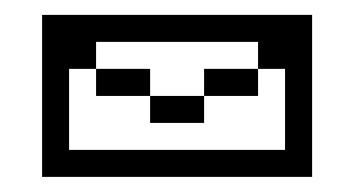

<svg xmlns="http://www.w3.org/2000/svg" viewBox="-20 -234 469 254"><path d="M35.7 -214.3V0H392.9V-214.3ZM71.4 -35.7V-142.9H107.1V-178.6H321.4V-142.9H357.1V-35.7ZM178.6 -142.9H107.1V-107.1H178.6ZM178.6 -107.1V-71.4H250V-107.1ZM250 -142.9V-107.1H321.4V-142.9Z"/></svg>

Font: Gossip Icons Low Pixel
Style: Regular
Weight: 500
Designer: Deborah Khodanovich
Version: Version 1.001;Glyphs 3.3.1 (3343)